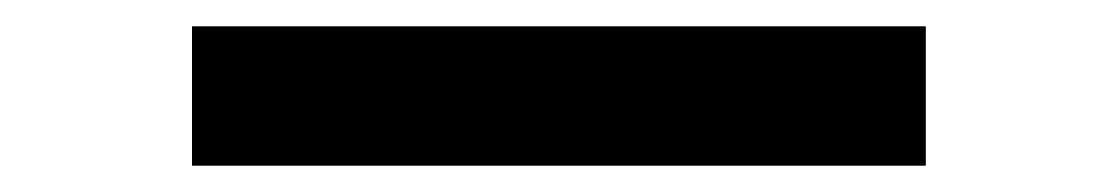

<svg xmlns="http://www.w3.org/2000/svg" viewBox="-20 20 838 146"><path d="M126 40H684V146H126Z"/></svg>

Font: Parkinsans Medium
Style: Regular
Weight: 500
Designer: Red Stone, Indian Type Foundry
Foundry: Indian Type Foundry
Version: Version 1.000